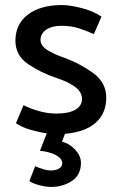

<svg xmlns="http://www.w3.org/2000/svg" viewBox="-20 -518 481 759"><path d="M351 -383Q323 -396 292.5 -406Q262 -416 223 -416Q185 -416 162.5 -400.5Q140 -385 140 -359Q141 -337 166.5 -320.5Q192 -304 236 -289Q296 -267 348 -229.5Q400 -192 400 -132Q400 -70 358.5 -33Q317 4 237 11L225 42Q256 50 278 74.5Q300 99 300 125Q300 174 264 197.5Q228 221 182 221Q163 221 137 214.5Q111 208 96 198L119 139Q130 144 148.5 150Q167 156 182 156Q198 156 212 149Q226 142 226 127Q226 109 201.5 95.5Q177 82 138 78L165 9Q135 5 100.5 -5Q66 -15 43 -31L73 -102Q104 -87 137 -78Q170 -69 203 -69Q251 -69 277.5 -84Q304 -99 304 -127Q304 -155 275.5 -175.5Q247 -196 200 -211Q143 -230 92 -264Q41 -298 41 -357Q41 -423 90.5 -460.5Q140 -498 225 -498Q256 -498 303 -486Q350 -474 381 -452Z"/></svg>

Font: Palanquin Medium
Style: Regular
Weight: 500
Designer: Pria Ravichandran
Version: Version 1.0.4